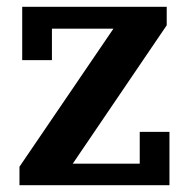

<svg xmlns="http://www.w3.org/2000/svg" viewBox="-20 -542 552 562"><path d="M37 -54 312 -458H132V-366H45V-522H468V-468L193 -63H389V-156H476V0H37Z"/></svg>

Font: IBM Plex Serif SemiBold
Style: Regular
Weight: 600
Designer: Mike Abbink, Paul van der Laan, Pieter van Rosmalen
Foundry: Bold Monday
Version: Version 2.5